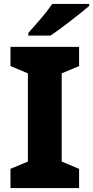

<svg xmlns="http://www.w3.org/2000/svg" viewBox="-20 -951 471 971"><path d="M380 0H33V-97L121 -134V-580L33 -617V-714H380V-617L292 -580V-134L380 -97ZM431 -921Q415 -907 390 -887Q365 -867 336.5 -845Q308 -823 281.5 -803.5Q255 -784 235 -771H123V-784Q139 -803 162 -828.5Q185 -854 207 -881.5Q229 -909 244 -931H431Z"/></svg>

Font: Noto Sans Gujarati UI ExtraBold
Style: Regular
Weight: 800
Designer: Jelle Bosma - Monotype Design Team, Universal Thirst
Foundry: Monotype Imaging Inc.
Version: Version 2.106; ttfautohint (v1.8.4.7-5d5b)